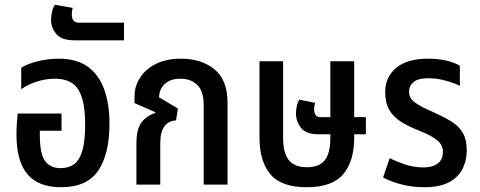

<svg xmlns="http://www.w3.org/2000/svg" viewBox="-20 -774 2013 805"><path d="M236 11Q141 11 95 -43.5Q49 -98 49 -211Q49 -230 50.5 -253.5Q52 -277 54 -298H238V-226H147V-208Q147 -129 169 -99Q191 -69 234 -69Q266 -69 289 -84.5Q312 -100 324.5 -140Q337 -180 337 -253Q337 -351 309 -397.5Q281 -444 210 -444Q172 -444 134.5 -432Q97 -420 69 -400V-490Q94 -506 137 -517Q180 -528 226 -528Q302 -528 348.5 -494Q395 -460 417 -399Q439 -338 439 -255Q439 -129 392 -59Q345 11 236 11Z M292 -605Q238 -605 216 -631.5Q194 -658 194 -691Q194 -706 198 -724Q202 -742 210 -754L285 -741Q281 -729 281 -711Q281 -698 287.5 -688.5Q294 -679 311 -679H500V-605Z M552 0V-173Q552 -233 573.5 -261Q595 -289 631 -300L632 -303L544 -342V-371Q544 -412 567 -448Q590 -484 633.5 -506Q677 -528 739 -528Q824 -528 879 -483.5Q934 -439 934 -343V0H834V-334Q834 -392 807 -418Q780 -444 737 -444Q694 -444 670.5 -421.5Q647 -399 647 -366L726 -319L718 -269Q688 -268 670 -245Q652 -222 652 -175V0Z M1266 11Q1159 11 1113.5 -43.5Q1068 -98 1068 -197V-517H1167V-195Q1167 -133 1190.5 -103Q1214 -73 1267 -73Q1319 -73 1342 -102.5Q1365 -132 1365 -195V-211H1317Q1262 -211 1241.5 -238.5Q1221 -266 1221 -298Q1221 -313 1224.5 -329.5Q1228 -346 1235 -356L1301 -343Q1297 -331 1297 -315Q1297 -302 1303 -292.5Q1309 -283 1323 -283H1365V-517H1465V-283H1514V-211H1465V-197Q1465 -98 1419 -43.5Q1373 11 1266 11Z M1758 11Q1710 11 1664.5 -0.5Q1619 -12 1586 -30L1614 -111Q1639 -98 1676.5 -85Q1714 -72 1756 -72Q1793 -72 1815 -88.5Q1837 -105 1837 -137Q1837 -166 1813.5 -185.5Q1790 -205 1743 -224Q1696 -242 1663 -262.5Q1630 -283 1612.5 -312.5Q1595 -342 1595 -388Q1595 -451 1641 -489.5Q1687 -528 1775 -528Q1817 -528 1853 -519.5Q1889 -511 1908 -498V-414Q1887 -425 1850 -435.5Q1813 -446 1776 -446Q1733 -446 1714 -430Q1695 -414 1695 -390Q1695 -362 1720 -344Q1745 -326 1801 -302Q1841 -284 1872 -265Q1903 -246 1920 -217.5Q1937 -189 1937 -144Q1937 -104 1920.5 -68.5Q1904 -33 1864.5 -11Q1825 11 1758 11Z"/></svg>

Font: Noto Sans Thai UI Cond Med
Style: Regular
Weight: 500
Width: 3
Designer: Monotype Design Team
Foundry: Monotype Imaging Inc.
Version: Version 2.000; ttfautohint (v1.8.4.7-5d5b)